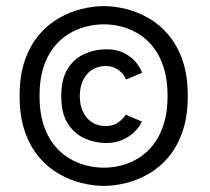

<svg xmlns="http://www.w3.org/2000/svg" viewBox="-20 -664 690 631"><path d="M321.3 -53.1Q286.3 -53.1 247.9 -62.5Q209.6 -71.9 173.5 -92.6Q137.5 -113.3 108.2 -147.6Q79 -182 61.7 -231.8Q44.4 -281.6 44.4 -349Q44.4 -416.1 61.7 -465.7Q79 -515.2 108.2 -549.5Q137.5 -583.7 173.5 -604.4Q209.6 -625.1 247.9 -634.5Q286.3 -643.9 321.3 -643.9Q356.1 -643.9 394.2 -634.5Q432.3 -625.1 468.4 -604.4Q504.6 -583.7 533.6 -549.5Q562.6 -515.2 579.9 -465.7Q597.1 -416.1 597.1 -349Q597.1 -281.6 579.9 -231.8Q562.6 -182 533.6 -147.6Q504.6 -113.3 468.4 -92.6Q432.3 -71.9 394.2 -62.5Q356.1 -53.1 321.3 -53.1ZM329.4 -194Q292.4 -194 258.5 -209Q224.6 -224 202.9 -257.8Q181.3 -291.5 181.3 -348Q181.3 -405 202.9 -438.8Q224.6 -472.5 258.5 -487.2Q292.4 -502 329.4 -502Q363.4 -502 387.7 -489.7Q411.9 -477.4 426.6 -459.5Q441.2 -441.6 447 -424.9L394.4 -402.7Q388 -420 370.1 -433.4Q352.3 -446.9 327.4 -446.9Q301.3 -446.9 282.3 -434.5Q263.3 -422.1 252.8 -399.9Q242.2 -377.6 242.2 -348Q242.2 -318.9 252.8 -296.6Q263.3 -274.4 282.3 -262.1Q301.3 -249.7 327.4 -249.7Q353.1 -249.7 369.6 -262.2Q386.1 -274.7 393.4 -287L446.1 -264.7Q439.4 -248.3 423.2 -231.9Q407.1 -215.6 383.4 -204.8Q359.6 -194 329.4 -194ZM321.3 -112.9Q350.3 -112.9 379.9 -120.6Q409.5 -128.3 436.5 -145.2Q463.5 -162.1 484.7 -189.6Q505.9 -217.2 518.3 -256.6Q530.7 -296 530.7 -349Q530.7 -401.7 518.3 -441Q505.9 -480.3 484.7 -507.8Q463.5 -535.2 436.5 -552Q409.5 -568.7 379.9 -576.4Q350.3 -584.1 321.3 -584.1Q292.1 -584.1 262.1 -576.4Q232.1 -568.7 204.9 -552Q177.8 -535.2 156.2 -507.8Q134.6 -480.3 122.2 -441Q109.9 -401.7 109.9 -349Q109.9 -296 122.2 -256.6Q134.6 -217.2 156.2 -189.6Q177.8 -162.1 204.9 -145.2Q232.1 -128.3 262.1 -120.6Q292.1 -112.9 321.3 -112.9Z"/></svg>

Font: Trispace Thin
Style: Regular
Weight: 100
Designer: Tyler Finck
Foundry: Etcetera Type Company
Version: Version 1.210